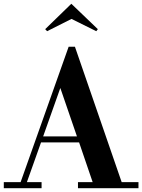

<svg xmlns="http://www.w3.org/2000/svg" viewBox="-25 -995 752 1015"><path d="M-4.9 0V-32.2H84L337.9 -748H371.1L618.2 -32.2H707V0H387.2V-32.2H464.8L393.1 -242.2H191.9L117.2 -32.2H194.8V0ZM203.1 -273.9H381.8L293.9 -529.8ZM213.9 -840.8 352.1 -975.1 492.2 -840.8 483.9 -830.1 353 -895 224.1 -830.1Z"/></svg>

Font: Fin Serif Display
Style: Italic
Weight: 400
Designer: J. Blake Harris
Version: Version 1.006;FEAKit 1.0